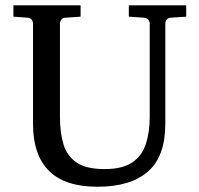

<svg xmlns="http://www.w3.org/2000/svg" viewBox="-20 -691 752 727"><path d="M685.1 -627.9 627 -624Q616.2 -623.5 611.1 -616.5Q606 -609.4 606 -602.1V-222.2Q606 -99.1 540.3 -41.5Q474.6 16.1 349.1 16.1Q225.6 16.1 165.3 -44.2Q105 -104.5 105 -222.2V-602.1Q105 -609.4 99.9 -616.5Q94.7 -623.5 84 -624L30.8 -627.9V-670.9H285.2V-627.9L228 -624Q217.3 -623.5 212.2 -616.5Q207 -609.4 207 -602.1V-248Q207 -189.5 220.2 -145Q233.4 -100.6 270 -75.7Q306.6 -50.8 376 -50.8Q445.3 -50.8 482.2 -76.9Q519 -103 533 -147.9Q546.9 -192.9 546.9 -248V-602.1Q546.9 -609.4 541.3 -616.5Q535.6 -623.5 524.9 -624L467.8 -627.9V-670.9H685.1Z"/></svg>

Font: Charis
Style: Regular
Weight: 400
Designer: Walt Agee, Miriam Martin, Annie Olsen, Victor Gaultney, Lorna Priest, Alan Ward, Bob Hallissy, Martin Hosken, Sharon Cor
Foundry: SIL Global
Version: Version 7.000